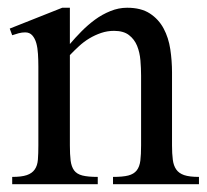

<svg xmlns="http://www.w3.org/2000/svg" viewBox="-20 -471 530 491"><path d="M269 0V-18.6Q293.9 -18.6 308.1 -22.2Q322.3 -25.9 329.6 -35.2Q336.9 -44.4 338.9 -60.1Q340.8 -75.7 340.8 -99.1V-277.8Q340.8 -296.4 339.1 -316.7Q337.4 -336.9 330.6 -353.8Q323.7 -370.6 309.8 -381.3Q295.9 -392.1 271.5 -392.1Q254.4 -392.1 238.5 -386.7Q222.7 -381.3 208.5 -372.8Q194.3 -364.3 181.9 -352.8Q169.4 -341.3 158.7 -330.1V-99.1Q158.7 -76.2 160.6 -60.5Q162.6 -44.9 169.4 -35.4Q176.3 -25.9 190.7 -22.2Q205.1 -18.6 230 -18.6V0H11.2V-18.6Q35.2 -18.6 48.6 -23.2Q62 -27.8 68.8 -37.6Q75.7 -47.4 76.9 -62.7Q78.1 -78.1 78.1 -99.1V-300.8Q78.1 -317.4 77.1 -333Q76.2 -348.6 72.8 -360.8Q69.3 -373 62.5 -380.6Q55.7 -388.2 44.4 -388.2Q36.1 -388.2 27.8 -386Q19.5 -383.8 11.2 -380.9L4.9 -397.9L139.2 -451.2H158.7V-358.4Q171.9 -374 188.2 -390.6Q204.6 -407.2 222.9 -420.7Q241.2 -434.1 262.2 -442.6Q283.2 -451.2 305.2 -451.2Q340.8 -451.2 363.3 -436.5Q385.7 -421.9 398.4 -398.2Q411.1 -374.5 415.5 -345Q419.9 -315.4 419.9 -286.1V-99.1Q419.9 -78.1 421.9 -62.7Q423.8 -47.4 430.7 -37.6Q437.5 -27.8 450.9 -23.2Q464.4 -18.6 488.8 -18.6V0Z"/></svg>

Font: Kitab
Style: Regular
Weight: 400
Designer: SIL International
Foundry: Khaled Hosny
Version: Version 1.000